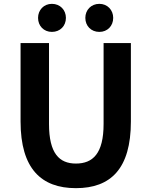

<svg xmlns="http://www.w3.org/2000/svg" viewBox="-20 -965 788 999"><path d="M250 -799C293 -799 323 -830 323 -872C323 -913 293 -945 250 -945C208 -945 178 -913 178 -872C178 -830 208 -799 250 -799ZM497 -799C539 -799 569 -830 569 -872C569 -913 539 -945 497 -945C454 -945 424 -913 424 -872C424 -830 454 -799 497 -799ZM375 14C556 14 661 -87 661 -333V-741H519V-320C519 -166 463 -114 375 -114C289 -114 235 -166 235 -320V-741H87V-333C87 -87 195 14 375 14Z"/></svg>

Font: Noto Sans JP
Style: Bold
Weight: 700
Designer: Ryoko NISHIZUKA  (kana, bopomofo & ideographs); Paul D. Hunt (Latin, Greek & Cyrillic); Sandoll Communications , Soo-you
Foundry: Adobe
Version: Version 2.002;hotconv 1.0.116;makeotfexe 2.5.65601